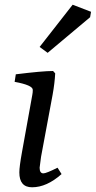

<svg xmlns="http://www.w3.org/2000/svg" viewBox="-20 -785 406 814"><path d="M362 -712 182 -561 148 -586 288 -765 366 -735ZM224 -74 241 -47Q178 9 116 9Q62 9 62 -54Q62 -78 73 -139L117 -383Q119 -393 119 -404Q119 -424 42 -438L47 -470Q160 -484 205 -484L214 -474Q212 -433 203 -383L154 -120Q148 -78 148 -74Q148 -50 164 -50Q176 -50 224 -74Z"/></svg>

Font: Poly
Style: Italic
Weight: 400
Italic angle: -10°
Designer: Nicolas Silva
Foundry: Jose Nicolas Silva Schwarzenberg
Version: Version 1.003